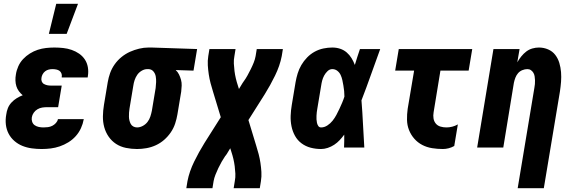

<svg xmlns="http://www.w3.org/2000/svg" viewBox="-20 -779 3040 1014"><path d="M200 8Q174 8 148 4.5Q122 1 98.5 -8.5Q75 -18 56 -34.5Q37 -51 25.5 -73Q14 -95 11 -121Q8 -147 13 -174Q15 -191 21.5 -207.5Q28 -224 40.5 -237.5Q53 -251 68.5 -260.5Q84 -270 100 -276Q89 -285 80 -297Q71 -309 66.5 -323.5Q62 -338 61.5 -354Q61 -370 64 -386Q67 -407 76.5 -428.5Q86 -450 102 -467Q118 -484 138 -496.5Q158 -509 179.5 -516Q201 -523 223 -525.5Q245 -528 267 -528Q290 -528 313.5 -525.5Q337 -523 358.5 -515.5Q380 -508 398 -495.5Q416 -483 428 -465Q440 -447 444 -424Q448 -401 444 -377L443 -370H306V-372Q308 -382 304.5 -391Q301 -400 294 -405Q287 -410 277 -412Q267 -414 257 -414Q247 -414 237 -411.5Q227 -409 218.5 -402.5Q210 -396 205 -386.5Q200 -377 199 -368Q197 -358 200.5 -349Q204 -340 212 -335.5Q220 -331 229 -329Q238 -327 248 -327H306L287 -213H229Q216 -213 203 -211Q190 -209 178 -202Q166 -195 158 -183.5Q150 -172 148 -159Q146 -147 150 -135.5Q154 -124 163.5 -117.5Q173 -111 185 -108.5Q197 -106 210 -106Q221 -106 233 -107.5Q245 -109 256 -114.5Q267 -120 275.5 -129.5Q284 -139 286 -150H423L422 -148Q418 -125 407.5 -102Q397 -79 380 -60Q363 -41 341 -27.5Q319 -14 295.5 -6Q272 2 248 5Q224 8 200 8ZM238 -600 277 -759H392L332 -600Z M704 8Q674 8 645 2Q616 -4 593 -19Q570 -34 554 -57Q538 -80 530.5 -107.5Q523 -135 523.5 -165Q524 -195 529 -225L549 -345Q553 -369 561.5 -393Q570 -417 585.5 -439Q601 -461 622 -478Q643 -495 666.5 -505.5Q690 -516 715 -522Q740 -528 764 -528H781L1021 -520L1002 -406L908 -409Q919 -399 925.5 -385.5Q932 -372 936 -357.5Q940 -343 939.5 -327Q939 -311 937 -295L917 -175Q913 -151 905 -126.5Q897 -102 882 -80Q867 -58 847 -40.5Q827 -23 803 -12Q779 -1 753.5 3.5Q728 8 704 8ZM704 -106Q719 -106 734 -114Q749 -122 759 -135Q769 -148 774 -163.5Q779 -179 782 -194L802 -314Q804 -330 804.5 -345.5Q805 -361 802.5 -375.5Q800 -390 790.5 -401.5Q781 -413 765 -414H758Q743 -414 728.5 -405.5Q714 -397 705 -384Q696 -371 691 -356Q686 -341 684 -326L664 -206Q662 -195 661.5 -184.5Q661 -174 661 -163.5Q661 -153 663.5 -143Q666 -133 670.5 -124.5Q675 -116 684 -111Q693 -106 704 -106Z M964 215 970 178Q975 152 984 126Q993 100 1005.5 74.5Q1018 49 1031.5 24.5Q1045 0 1060 -24L1146 -160L1105 -295Q1098 -317 1092 -340Q1086 -363 1082.5 -386.5Q1079 -410 1077.5 -434Q1076 -458 1080 -483L1086 -520H1224L1218 -483Q1214 -463 1215 -443Q1216 -423 1218.5 -403.5Q1221 -384 1225.5 -365Q1230 -346 1236 -328L1242 -309L1262 -342Q1263 -343 1264 -344.5Q1265 -346 1266 -348L1267 -349Q1278 -364 1287 -380.5Q1296 -397 1304.5 -414Q1313 -431 1320 -448.5Q1327 -466 1330 -483L1336 -520H1474L1468 -483Q1463 -457 1454 -431Q1445 -405 1432.5 -379.5Q1420 -354 1406.5 -329.5Q1393 -305 1378 -281L1292 -145L1333 -10Q1340 12 1346 35Q1352 58 1355.5 81.5Q1359 105 1360.5 129Q1362 153 1358 178L1352 215H1214L1220 178Q1224 158 1223 138Q1222 118 1219.5 98.5Q1217 79 1212.5 60Q1208 41 1202 23L1196 4L1176 37Q1174 38 1173.5 39.5Q1173 41 1172 43L1170 44Q1160 59 1150.5 75.5Q1141 92 1133 109Q1125 126 1118 143.5Q1111 161 1108 178L1102 215Z M1676 8Q1647 8 1620.5 1Q1594 -6 1572.5 -22Q1551 -38 1538 -61.5Q1525 -85 1519.5 -112Q1514 -139 1515 -167.5Q1516 -196 1521 -225L1541 -345Q1545 -368 1552 -391Q1559 -414 1571.5 -435.5Q1584 -457 1602 -475.5Q1620 -494 1642 -506Q1664 -518 1688 -523Q1712 -528 1735 -528Q1757 -528 1776.5 -521.5Q1796 -515 1811 -502Q1826 -489 1836.5 -472Q1847 -455 1854 -436Q1860 -457 1867 -478Q1874 -499 1881 -520H1988Q1963 -452 1939 -384Q1915 -316 1889 -249Q1894 -187 1897 -124.5Q1900 -62 1904 0H1797Q1798 -17 1798 -34Q1798 -51 1798 -68Q1787 -53 1774 -39Q1761 -25 1745 -14.5Q1729 -4 1711 2Q1693 8 1676 8ZM1676 -106Q1693 -106 1709 -116.5Q1725 -127 1736.5 -141.5Q1748 -156 1756.5 -172Q1765 -188 1772.5 -204Q1780 -220 1787 -236.5Q1794 -253 1799 -269Q1799 -284 1797.5 -298.5Q1796 -313 1793.5 -327.5Q1791 -342 1788 -356Q1785 -370 1779 -383Q1773 -396 1761.5 -405Q1750 -414 1735 -414Q1721 -414 1710 -403.5Q1699 -393 1692 -380Q1685 -367 1681.5 -353.5Q1678 -340 1676 -326L1656 -206Q1654 -196 1653 -186.5Q1652 -177 1651.5 -167.5Q1651 -158 1651.5 -148.5Q1652 -139 1654 -130Q1656 -121 1661 -113.5Q1666 -106 1676 -106Z M2319 8Q2290 8 2262 3.5Q2234 -1 2210 -13.5Q2186 -26 2168 -46.5Q2150 -67 2140 -92.5Q2130 -118 2129.5 -146.5Q2129 -175 2133 -204L2167 -406H2067L2086 -520H2474L2455 -406H2306L2270 -186Q2267 -169 2269.5 -153.5Q2272 -138 2281.5 -126.5Q2291 -115 2306 -110.5Q2321 -106 2338 -106Q2353 -106 2368.5 -110Q2384 -114 2398 -122L2379 -8Q2365 0 2349.5 4Q2334 8 2319 8Z M2714 215 2802 -314Q2804 -325 2805 -335Q2806 -345 2805.5 -355.5Q2805 -366 2803.5 -376Q2802 -386 2797 -394.5Q2792 -403 2784 -408.5Q2776 -414 2765 -414Q2752 -414 2738.5 -408.5Q2725 -403 2716 -392.5Q2707 -382 2702 -369Q2697 -356 2694 -342L2638 0H2500L2586 -520H2724L2712 -450Q2721 -466 2733 -481Q2745 -496 2759.5 -507Q2774 -518 2791.5 -523Q2809 -528 2826 -528Q2852 -528 2875 -518Q2898 -508 2912.5 -489Q2927 -470 2934 -446.5Q2941 -423 2943 -398Q2945 -373 2943 -347Q2941 -321 2937 -295L2852 215Z"/></svg>

Font: Iosevka Term Curly Hv Obl
Style: Regular
Weight: 900
Italic angle: -9°
Designer: Belleve Invis
Foundry: Belleve Invis
Version: Version 32.3.0